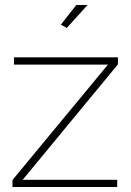

<svg xmlns="http://www.w3.org/2000/svg" viewBox="-20 -750 524 770"><path d="M331 -730 248 -638 224 -651 286 -730ZM30 0V-28L413 -491H36V-520H453V-492L71 -29H450V0Z"/></svg>

Font: Raleway
Style: ExtraLight
Weight: 200
Designer: Matt McInerney, Pablo Impallari, Rodrigo Fuenzalida
Foundry: Matt McInerney, Pablo Impallari, Rodrigo Fuenzalida
Version: Version 2.001